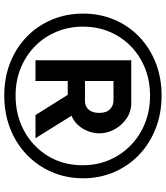

<svg xmlns="http://www.w3.org/2000/svg" viewBox="40 -794 762 881"><g transform="rotate(90 420.5 -354.0)"><path d="M418.8 7Q337.5 7 268.8 -20Q200.2 -47 149.5 -96Q98.8 -145 70.9 -211Q42.9 -277 42.9 -355Q42.9 -432 70.9 -498Q98.8 -564 149.5 -612.5Q200.2 -661 268.8 -688Q337.5 -715 418.8 -715Q500.2 -715 569.5 -688Q638.9 -661 690 -612.5Q741.1 -564 769.8 -498Q798.5 -432 798.5 -355Q798.5 -277 769.8 -211Q741.1 -145 690 -96Q638.9 -47 569.5 -20Q500.2 7 418.8 7ZM419.3 -45Q509.4 -45 581.7 -84.6Q654.1 -124.2 696.4 -193.7Q738.7 -263.2 738.7 -353.1Q738.7 -418.3 715 -474.2Q691.2 -530.1 648.1 -572.5Q605 -614.9 546.7 -638.4Q488.4 -662 419.3 -662Q350.2 -662 292.3 -638.4Q234.5 -614.9 191.9 -573Q149.3 -531.1 126 -475.2Q102.7 -419.3 102.7 -354.5Q102.7 -289.8 126 -233.3Q149.3 -176.9 191.9 -134.8Q234.5 -92.7 292.3 -68.8Q350.2 -45 419.3 -45ZM257 -575.8H452.2Q493.1 -575.8 524.7 -553.9Q556.4 -531.9 574.3 -498.5Q592.3 -465 592.3 -429.1Q592.3 -401.7 582.1 -376.3Q571.9 -350.8 554 -331.3Q536.1 -311.7 511.6 -301.5L614.7 -136.3H508.4L415.8 -284.3H352.3V-136.3H257ZM444.2 -363.4Q469 -363.4 483.7 -380.5Q498.5 -397.5 498.5 -429.1Q498.5 -462.2 481.6 -478.2Q464.8 -494.3 441.7 -494.3H352.3V-363.4Z"/></g></svg>

Font: Raleway Thin
Style: Regular
Weight: 100
Designer: Matt McInerney, Pablo Impallari, Rodrigo Fuenzalida
Foundry: Matt McInerney, Pablo Impallari, Rodrigo Fuenzalida
Version: Version 4.026